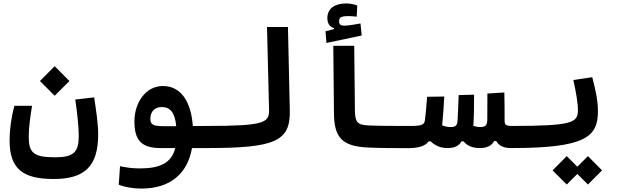

<svg xmlns="http://www.w3.org/2000/svg" viewBox="-20 -849 3556 1106"><path d="M289.1 182.1C469.2 182.1 545.4 107.9 545.4 -74.2C545.4 -136.7 534.7 -206.5 522.5 -288.1L413.6 -275.9C424.8 -197.3 433.6 -121.1 433.6 -66.4C433.6 27.8 404.3 57.1 296.9 57.1C171.4 57.1 145.5 29.8 145.5 -63C145.5 -112.3 153.8 -173.8 164.6 -239.7H63C44.4 -171.4 35.2 -99.6 35.2 -40.5C35.2 123.5 110.8 182.1 289.1 182.1ZM294.9 -297.4 379.9 -382.3 294.9 -467.8 210 -382.3Z M793.9 237.3C958.5 237.3 1060.1 153.3 1085.9 3.9H1167C1196.3 3.9 1213.4 -19 1213.4 -59.6C1213.4 -100.6 1201.7 -123.5 1171.9 -123.5L1090.8 -123C1080.6 -264.6 1022 -353.5 918 -353.5C819.8 -353.5 754.4 -258.3 754.4 -149.9C754.4 -47.9 789.1 3.9 902.8 3.9H989.7C966.8 93.3 897.5 121.1 785.2 121.1C741.2 121.1 709.5 116.2 671.4 108.4L664.1 214.8C697.8 229 747.6 237.3 793.9 237.3ZM995.1 -122.1C980.5 -122.1 966.3 -122.1 951.2 -122.1C942.4 -122.1 933.6 -122.1 924.3 -122.1C858.4 -122.1 846.2 -132.3 846.2 -166C846.2 -204.6 870.1 -232.4 911.6 -232.4C959.5 -232.4 987.3 -203.1 995.1 -122.1Z M1166 3.9C1567.9 3.9 1653.8 -34.2 1649.4 -215.8L1638.7 -693.4H1518.1L1529.8 -219.7C1531.7 -143.1 1510.3 -123.5 1171.9 -123.5C1152.3 -123.5 1137.7 -109.9 1137.7 -63C1137.7 -16.1 1147 3.9 1166 3.9Z M2337.9 4.4C2363.3 4.4 2375 -26.4 2375 -61.5C2375 -98.1 2365.2 -123.5 2343.8 -123.5C2256.3 -123.5 2167.5 -123.5 2102.1 -126.5C2037.6 -129.4 2024.9 -145 2024.4 -217.3L2020.5 -585H1899.9L1903.8 -194.3C1905.3 -57.1 1950.7 -6.8 2095.7 0.5C2168 4.4 2257.8 4.4 2337.9 4.4ZM1860.4 -601.6 2063.5 -644.5 2056.6 -713.9C2027.3 -708.5 1985.8 -701.2 1965.8 -701.2C1943.8 -701.2 1933.1 -706.5 1933.1 -727.5C1933.1 -750 1948.7 -756.3 1988.8 -756.3C2000 -756.3 2019.5 -754.9 2034.7 -752.9L2038.1 -817.4C2022 -823.7 1997.6 -829.1 1973.1 -829.1C1910.2 -829.1 1865.7 -800.8 1865.7 -745.1C1865.7 -713.9 1879.4 -694.8 1903.8 -687V-681.2L1855 -668.9Z M2559.6 3.9C2594.7 3.9 2626 -8.3 2637.7 -34.7H2649.9C2671.4 -9.3 2700.2 3.9 2745.1 3.9C2781.2 3.9 2811.5 -7.8 2827.1 -36.6H2838.4C2856.4 -6.8 2883.8 3.9 2923.8 3.9C2947.3 3.9 2966.3 -16.1 2966.3 -67.9C2966.3 -104.5 2954.6 -123.5 2929.7 -123.5C2892.6 -123.5 2886.7 -130.4 2886.7 -156.2C2886.7 -205.1 2886.7 -253.9 2885.3 -316.4L2787.6 -310.1C2787.1 -251 2787.1 -204.1 2787.1 -163.6C2787.1 -128.9 2778.3 -117.2 2746.6 -117.2C2732.9 -117.2 2719.7 -119.6 2706.5 -124C2710.4 -177.7 2710.9 -241.7 2710.9 -303.7L2622.1 -301.3C2620.1 -248.5 2618.7 -197.8 2615.7 -156.7C2613.8 -123.5 2603 -117.2 2574.7 -117.2C2559.6 -117.2 2543.9 -120.1 2526.9 -127C2532.7 -181.2 2536.1 -236.3 2539.1 -293L2440.4 -291.5C2436.5 -242.2 2432.6 -196.3 2428.2 -159.7C2424.8 -129.9 2411.1 -123.5 2343.8 -123.5L2337.9 3.9C2390.6 3.9 2430.2 -7.8 2449.2 -34.7H2460.4C2489.7 -7.8 2518.6 3.9 2559.6 3.9Z M2923.8 3.9C3354 3.9 3424.3 -60.5 3424.3 -208.5C3424.3 -267.6 3412.1 -326.2 3391.6 -404.3L3282.7 -388.2C3298.8 -314 3309.1 -256.8 3309.1 -214.4C3309.1 -143.1 3279.3 -123.5 2929.7 -123.5C2915 -123.5 2900.4 -111.8 2900.4 -66.4C2900.4 -16.1 2907.2 3.9 2923.8 3.9ZM3366.7 213.9 3448.2 132.3 3366.7 50.3 3305.7 111.3 3244.6 50.3 3163.1 132.3 3244.6 213.9 3305.7 152.8Z"/></svg>

Font: Cascadia Mono SemiBold
Style: Regular
Weight: 600
Monospace: yes
Designer: Aaron Bell
Foundry: Saja Typeworks
Version: Version 2404.023